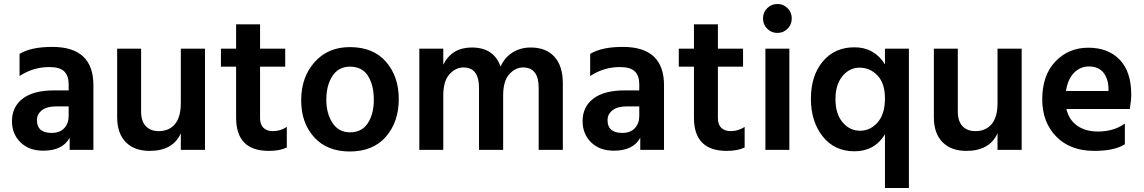

<svg xmlns="http://www.w3.org/2000/svg" viewBox="-20 -751 5733 962"><path d="M239 -85Q279 -85 301.5 -108.5Q324 -132 324 -170V-218H262Q215 -218 190 -198.5Q165 -179 165 -149Q165 -85 239 -85ZM329 -61Q294 4 197 4Q125 4 82.5 -38Q40 -80 40 -144Q40 -216 94 -257Q148 -298 250 -298H324V-329Q324 -371 302 -393Q280 -415 227 -415Q146 -415 78 -370V-481Q135 -516 242 -516Q448 -516 448 -324V0H329Z M1007 0H886V-83Q846 5 730 5Q653 5 610 -39Q567 -83 567 -164V-507H687V-192Q687 -144 710.5 -119Q734 -94 775 -94Q827 -94 856.5 -129Q886 -164 886 -235V-507H1007Z M1417 -12Q1382 5 1327 5Q1163 5 1163 -161V-417H1087V-507H1163V-629H1283V-507H1409V-417H1283V-159Q1283 -127 1300 -110.5Q1317 -94 1347 -94Q1385 -94 1417 -115Z M1978 -255Q1978 -140 1913.5 -66Q1849 8 1733 8Q1618 8 1553.5 -64Q1489 -136 1489 -248Q1489 -364 1556 -439.5Q1623 -515 1733 -515Q1850 -515 1914 -441.5Q1978 -368 1978 -255ZM1615 -252Q1615 -182 1646 -135Q1677 -88 1734 -88Q1793 -88 1823 -134Q1853 -180 1853 -251Q1853 -324 1824 -370.5Q1795 -417 1733 -417Q1676 -417 1645.5 -370Q1615 -323 1615 -252Z M2800 0H2679V-311Q2679 -413 2601 -413Q2562 -413 2531.5 -379Q2501 -345 2501 -272V0H2380V-311Q2380 -413 2302 -413Q2263 -413 2232 -379Q2201 -345 2201 -272V0H2081V-507H2201V-427Q2244 -513 2344 -513Q2455 -513 2488 -417Q2508 -463 2548 -488Q2588 -513 2639 -513Q2716 -513 2758 -466.5Q2800 -420 2800 -334Z M3098 -85Q3138 -85 3160.5 -108.5Q3183 -132 3183 -170V-218H3121Q3074 -218 3049 -198.5Q3024 -179 3024 -149Q3024 -85 3098 -85ZM3188 -61Q3153 4 3056 4Q2984 4 2941.5 -38Q2899 -80 2899 -144Q2899 -216 2953 -257Q3007 -298 3109 -298H3183V-329Q3183 -371 3161 -393Q3139 -415 3086 -415Q3005 -415 2937 -370V-481Q2994 -516 3101 -516Q3307 -516 3307 -324V0H3188Z M3711 -12Q3676 5 3621 5Q3457 5 3457 -161V-417H3381V-507H3457V-629H3577V-507H3703V-417H3577V-159Q3577 -127 3594 -110.5Q3611 -94 3641 -94Q3679 -94 3711 -115Z M3935 0H3815V-507H3935ZM3947 -659Q3947 -628 3926 -607Q3905 -586 3875 -586Q3845 -586 3824 -607Q3803 -628 3803 -659Q3803 -689 3824 -710Q3845 -731 3875 -731Q3905 -731 3926 -710Q3947 -689 3947 -659Z M4290 -96Q4341 -96 4377.5 -138Q4414 -180 4414 -257Q4414 -334 4376.5 -373Q4339 -412 4287 -412Q4236 -412 4201 -369.5Q4166 -327 4166 -254Q4166 -181 4201.5 -138.5Q4237 -96 4290 -96ZM4534 191H4414V-78Q4362 7 4261 7Q4161 7 4102 -67.5Q4043 -142 4043 -256Q4043 -372 4102.5 -443Q4162 -514 4261 -514Q4360 -514 4414 -429V-507H4534Z M5099 0H4978V-83Q4938 5 4822 5Q4745 5 4702 -39Q4659 -83 4659 -164V-507H4779V-192Q4779 -144 4802.5 -119Q4826 -94 4867 -94Q4919 -94 4948.5 -129Q4978 -164 4978 -235V-507H5099Z M5616 -28Q5563 5 5463 5Q5342 5 5272 -67Q5202 -139 5202 -253Q5202 -374 5268 -443Q5334 -512 5433 -512Q5532 -512 5590 -452Q5648 -392 5648 -277Q5648 -249 5641 -205H5323Q5336 -150 5377.5 -121Q5419 -92 5481 -92Q5561 -92 5616 -132ZM5436 -418Q5393 -418 5361.5 -386.5Q5330 -355 5321 -295H5534V-310Q5532 -359 5507.5 -388.5Q5483 -418 5436 -418Z"/></svg>

Font: Hind Siliguri SemiBold
Style: Regular
Weight: 600
Designer: Jyotish Sonowal
Foundry: Indian Type Foundry
Version: Version 1.001;PS 1.0;hotconv 1.0.86;makeotf.lib2.5.63406; tt